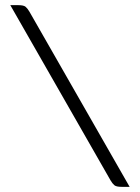

<svg xmlns="http://www.w3.org/2000/svg" viewBox="-20 -685 543 745"><path d="M20 -665H51Q72 -665 79.5 -658.5Q87 -652 94 -640L483 40H452Q431 40 423.5 33.5Q416 27 409 15Z"/></svg>

Font: Changa ExtraBold
Style: Regular
Weight: 800
Designer: Eduardo Rodriguez Tunni
Foundry: Eduardo Rodriguez Tunni
Version: Version 3.002; ttfautohint (v1.8.2)